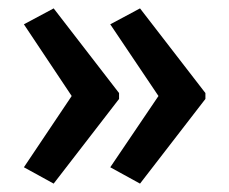

<svg xmlns="http://www.w3.org/2000/svg" viewBox="-20 -496 546 458"><path d="M470 -260 314 -58 243 -97 358 -267 243 -438 314 -476 470 -274ZM264 -260 108 -58 37 -97 151 -267 37 -438 108 -476 264 -274Z"/></svg>

Font: Noto Sans Bengali Condensed Medium
Style: Regular
Weight: 500
Width: 3
Designer: Jelle Bosma - Monotype Design Team
Foundry: Monotype Imaging Inc.
Version: Version 2.003